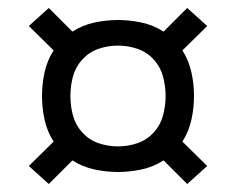

<svg xmlns="http://www.w3.org/2000/svg" viewBox="-20 -565 590 480"><path d="M448 -105 389 -164Q364 -148 334.5 -141.5Q305 -135 275 -135Q245 -135 215.5 -141.5Q186 -148 161 -164L102 -105L52 -150L114 -211Q98 -236 91.5 -265.5Q85 -295 85 -325Q85 -355 91.5 -384.5Q98 -414 114 -439L52 -500L102 -545L161 -486Q186 -502 215.5 -508.5Q245 -515 275 -515Q305 -515 334.5 -508.5Q364 -502 389 -486L448 -545L498 -500L436 -439Q452 -414 458.5 -384.5Q465 -355 465 -325Q465 -295 458.5 -265.5Q452 -236 436 -211L498 -150ZM275 -199Q300 -199 323.5 -207Q347 -215 364 -233.5Q381 -252 387.5 -276Q394 -300 394 -325Q394 -350 387.5 -374Q381 -398 364 -416.5Q347 -435 323.5 -443Q300 -451 275 -451Q250 -451 226.5 -443Q203 -435 186 -416.5Q169 -398 162.5 -374Q156 -350 156 -325Q156 -300 162.5 -276Q169 -252 186 -233.5Q203 -215 226.5 -207Q250 -199 275 -199Z"/></svg>

Font: Lode Term
Style: Regular
Weight: 400
Monospace: yes
Designer: Belleve Invis
Foundry: Belleve Invis
Version: Version 29.2.0